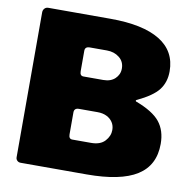

<svg xmlns="http://www.w3.org/2000/svg" viewBox="-82 -824 903 905"><g transform="rotate(10 369.5 -371.0)"><path d="M75 0Q65 0 58.5 -6.5Q52 -13 52 -22V-716Q52 -727 59 -734.5Q66 -742 77 -742H375Q530 -742 611 -692.5Q692 -643 692 -546Q692 -494 664 -457.5Q636 -421 561 -386Q559 -385 559 -382.5Q559 -380 561 -379Q644 -348 677 -307Q710 -266 710 -202Q710 -99 631.5 -49.5Q553 0 391 0H75ZM386 -150Q430 -150 452 -174Q474 -198 474 -227Q474 -248 463.5 -264Q453 -280 434.5 -289Q416 -298 391 -298H302Q279 -298 279 -277V-172Q279 -150 296 -150ZM391 -452Q409 -452 423 -457Q437 -462 447 -471.5Q457 -481 462.5 -493Q468 -505 468 -520Q468 -553 443.5 -572.5Q419 -592 384 -592H302Q279 -592 279 -572V-474Q279 -452 296 -452Z"/></g></svg>

Font: Libre Franklin Thin Black
Style: Regular
Weight: 900
Version: Version 3.000